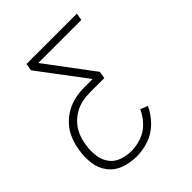

<svg xmlns="http://www.w3.org/2000/svg" viewBox="-204 -654 984 984"><g transform="rotate(-45 288.0 -162.5)"><path d="M218 205Q262 205 306.5 189.5Q351 174 385.5 139.5Q420 105 440 62L400 46Q384 82 356 111Q328 140 291 153Q254 166 218 166Q181 166 148 154Q115 142 95.5 114Q76 86 72 50Q68 14 74 -22Q78 -50 88.5 -78Q99 -106 119 -129.5Q139 -153 165.5 -169Q192 -185 221 -191Q250 -197 278 -197H383L389 -236L198 -491H510L517 -530H152L145 -491L337 -236H278Q244 -236 209.5 -229Q175 -222 143 -203.5Q111 -185 86.5 -157Q62 -129 49 -95.5Q36 -62 31 -28Q23 18 29 63Q35 108 61.5 142Q88 176 130 190.5Q172 205 218 205Z"/></g></svg>

Font: Iosevka Sparkle Extralight
Style: Italic
Weight: 200
Italic angle: -9°
Designer: Belleve Invis
Foundry: Belleve Invis
Version: Version 4.5.0; ttfautohint (v1.8.3)